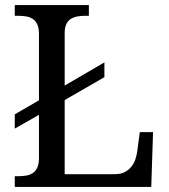

<svg xmlns="http://www.w3.org/2000/svg" viewBox="-20 -734 663 754"><path d="M38 -285 133 -340V-600Q133 -624 126.5 -638Q120 -652 109 -659.5Q98 -667 83 -669.5Q68 -672 51 -672H38V-714H329V-672H316Q299 -672 284.5 -669.5Q270 -667 258.5 -660Q247 -653 240.5 -639.5Q234 -626 234 -604V-398L390 -489V-431L234 -341V-50H431Q454 -50 469.5 -58Q485 -66 495.5 -79Q506 -92 511.5 -108Q517 -124 519 -140L529 -215H581L574 0H38V-42H51Q68 -42 83 -44.5Q98 -47 109 -54.5Q120 -62 126.5 -76Q133 -90 133 -114V-283L38 -229Z"/></svg>

Font: MM Taunggyi
Style: Regular
Weight: 400
Designer: Khon Soe Zaw Thu
Version: Version 1.00 July 18, 2016, initial release